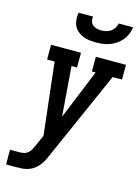

<svg xmlns="http://www.w3.org/2000/svg" viewBox="-139 -1032 809 1109"><g transform="rotate(15 265.5 -477.5)"><path d="M11 0V-88H67Q81 -88 94 -91Q107 -94 118 -103Q129 -112 135.5 -124.5Q142 -137 148 -150L177 -216L128 -647H83V-735H262V-647H229L252 -350L373 -647H351V-735H531V-647H475L239 -114Q234 -102 228 -89.5Q222 -77 214 -65Q202 -47 185 -32.5Q168 -18 148.5 -10.5Q129 -3 108.5 -1.5Q88 0 67 0ZM329 -815Q309 -815 289 -817.5Q269 -820 251 -827.5Q233 -835 218.5 -847.5Q204 -860 196 -877.5Q188 -895 186.5 -915Q185 -935 189 -955H275Q273 -941 276.5 -927.5Q280 -914 290 -905.5Q300 -897 313.5 -893.5Q327 -890 341 -890Q356 -890 370.5 -893.5Q385 -897 397.5 -905.5Q410 -914 418 -927.5Q426 -941 429 -955H515Q512 -934 504 -914Q496 -894 482 -877Q468 -860 449.5 -847.5Q431 -835 411 -827.5Q391 -820 370 -817.5Q349 -815 329 -815Z"/></g></svg>

Font: Iosevka Slab Semibold Oblique
Style: Regular
Weight: 600
Italic angle: -9°
Monospace: yes
Designer: Belleve Invis
Foundry: Belleve Invis
Version: Version 11.1.1; ttfautohint (v1.8.3)